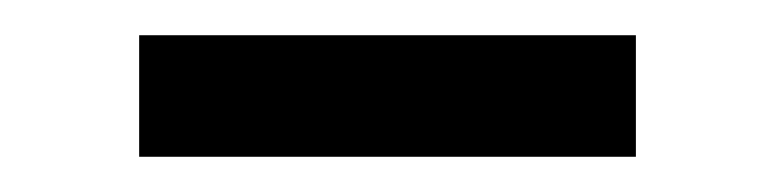

<svg xmlns="http://www.w3.org/2000/svg" viewBox="-20 -696 440 109"><path d="M341 -676V-607H59V-676Z"/></svg>

Font: Exo 2 Medium
Style: Regular
Weight: 500
Designer: Natanael Gama
Foundry: Natanael Gama
Version: Version 2.010